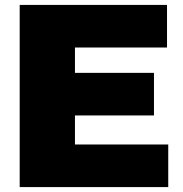

<svg xmlns="http://www.w3.org/2000/svg" viewBox="-20 -760 743 780"><path d="M60 0V-740H658.5V-567H284.5V-173H663.5V0ZM180 -291V-464H605.5V-291Z"/></svg>

Font: Encode Sans SC SemiExpanded Black
Style: Regular
Weight: 900
Width: 6
Designer: Multiple Designers
Foundry: Impallari Type
Version: Version 3.002